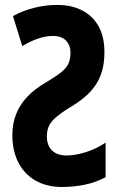

<svg xmlns="http://www.w3.org/2000/svg" viewBox="-20 -744 478 774"><path d="M207 -724.1Q268.1 -724.6 311.5 -701.9Q355 -679.2 378.2 -636.5Q401.4 -593.8 400.9 -533.2Q400.9 -490.7 391.4 -457.8Q381.8 -424.8 364 -399.2Q346.2 -373.5 321.3 -352.5Q296.4 -331.5 265.1 -313Q226.1 -289.1 205.3 -271Q184.6 -252.9 176.8 -235.1Q168.9 -217.3 168.9 -193.8Q168.9 -170.9 177.7 -153.6Q186.5 -136.2 204.3 -126.7Q222.2 -117.2 248 -117.2Q283.2 -117.2 325.2 -130.4Q367.2 -143.6 405.8 -168.9V-29.8Q365.7 -8.3 321.3 0.7Q276.9 9.8 231 9.8Q167.5 9.8 122.6 -16.4Q77.6 -42.5 53.7 -89.6Q29.8 -136.7 29.8 -199.2Q29.8 -246.1 45.2 -284.4Q60.5 -322.8 90.3 -354.2Q120.1 -385.7 164.1 -411.1Q204.6 -435.1 226.3 -452.4Q248 -469.7 256.1 -488Q264.2 -506.3 264.2 -532.2Q264.2 -561 246.3 -580.1Q228.5 -599.1 192.9 -599.1Q166 -599.1 135.3 -589.1Q104.5 -579.1 69.8 -558.1L32.2 -679.2Q71.3 -700.7 117.4 -712.4Q163.6 -724.1 207 -724.1Z"/></svg>

Font: Open Sans Condensed
Style: Regular
Weight: 400
Width: 3
Designer: Monotype Design Team
Foundry: Monotype Imaging Inc.
Version: Version 3.000